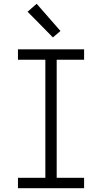

<svg xmlns="http://www.w3.org/2000/svg" viewBox="-20 -996 540 1016"><path d="M75 0V-55H220V-680H75V-735H425V-680H280V-55H425V0ZM260 -798 126 -934 174 -976 300 -832Z"/></svg>

Font: Iosevka Slab Light
Style: Regular
Weight: 300
Monospace: yes
Designer: Belleve Invis
Foundry: Belleve Invis
Version: Version 11.1.0; ttfautohint (v1.8.3)